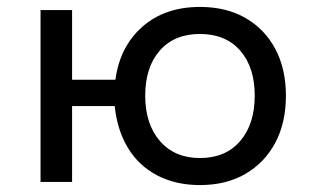

<svg xmlns="http://www.w3.org/2000/svg" viewBox="-20 -525 912 554"><path d="M557 9Q487 9 433.5 -19Q380 -47 349 -98.5Q318 -150 311 -219H188V0H97V-496H188V-295H313Q326 -391 391 -448Q456 -505 557 -505Q633 -505 688.5 -473Q744 -441 774.5 -383.5Q805 -326 805 -249Q805 -171 774.5 -113.5Q744 -56 688.5 -23.5Q633 9 557 9ZM557 -69Q631 -69 673 -118Q715 -167 715 -249Q715 -331 673 -379Q631 -427 557 -427Q483 -427 441 -379Q399 -331 399 -249Q399 -167 441.5 -118Q484 -69 557 -69Z"/></svg>

Font: Nunito Sans 7pt
Style: Regular
Weight: 400
Designer: Vernon Adams
Foundry: Vernon Adams
Version: Version 3.101;gftools[0.9.27]